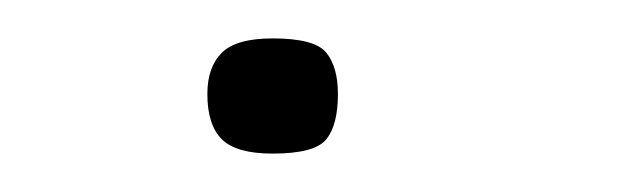

<svg xmlns="http://www.w3.org/2000/svg" viewBox="-20 -323 332 100"><path d="M156 -274Q156 -258 150 -250.5Q144 -243 122 -243Q103 -243 95.5 -250.5Q88 -258 88 -274Q88 -288 95.5 -295.5Q103 -303 122 -303Q144 -303 150 -295.5Q156 -288 156 -274Z"/></svg>

Font: Glory Thin Light
Style: Regular
Weight: 300
Version: Version 1.011